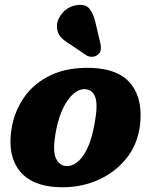

<svg xmlns="http://www.w3.org/2000/svg" viewBox="-20 -760 624 793"><path d="M359.5 -479.5Q473.5 -475 522.8 -410.8Q572 -346.5 557.5 -237.5Q546.5 -158.5 498 -100.8Q449.5 -43 376.5 -13Q303.5 17 219 13Q109.5 8 60 -55.5Q10.5 -119 27.5 -227Q38.5 -298.5 79 -357.2Q119.5 -416 189.8 -449.5Q260 -483 359.5 -479.5ZM252.5 -74Q273 -72 295.8 -87.8Q318.5 -103.5 338.8 -143.2Q359 -183 371.5 -254Q384.5 -327 373.8 -357.8Q363 -388.5 333 -391.5Q294.5 -395 259 -344.8Q223.5 -294.5 208.5 -204Q197.5 -136 210.8 -106.5Q224 -77 252.5 -74ZM376 -659.5 395 -579Q397.5 -566 396.2 -554.5Q395 -543 384 -534Q374 -526 361 -525.5Q348 -525 337.5 -531L269.5 -577Q239 -595 226.2 -613.2Q213.5 -631.5 215.5 -658Q218 -685 240.2 -709Q262.5 -733 295 -738.5Q334 -745 351 -722Q368 -699 376 -659.5Z"/></svg>

Font: Fraunces 9pt SuperSoft
Style: Bold Italic
Weight: 700
Italic angle: -16°
Version: Version 1.000;[b76b70a41]